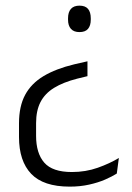

<svg xmlns="http://www.w3.org/2000/svg" viewBox="-20 -516 481 697"><path d="M297.5 -293.5V-239.5L260.5 -230.5Q209.5 -217.5 176.2 -197Q143 -176.5 127 -145.5Q111 -114.5 111 -69V-23Q111 40.5 140.8 74.5Q170.5 108.5 241 108.5Q291 108.5 334.8 93Q378.5 77.5 411.5 57.5L404 114Q387.5 124.5 361.8 135.8Q336 147 303.5 154.2Q271 161.5 233 161.5Q137.5 161.5 93.2 115Q49 68.5 49 -18.5V-68.5Q49 -130 71.2 -171.5Q93.5 -213 138.2 -239.8Q183 -266.5 249.5 -282.5ZM268.5 -495.5Q289.5 -495.5 299.5 -483.8Q309.5 -472 309.5 -449.5V-444.5Q309.5 -423 299.5 -411.2Q289.5 -399.5 268.5 -399.5Q248 -399.5 237.5 -411.2Q227 -423 227 -444.5V-449.5Q227 -472 237.5 -483.8Q248 -495.5 268.5 -495.5Z"/></svg>

Font: Anek Odia Light
Style: Regular
Weight: 300
Designer: Yesha Goshar & Mahesh Sahu (Odia), Yesha Goshar (Latin)
Foundry: Ek Type
Version: Version 1.003